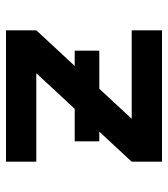

<svg xmlns="http://www.w3.org/2000/svg" viewBox="20 -580 560 640"><g transform="rotate(90 300.0 -260.0)"><path d="M81 0V-101L376 -419H81V-520H519V-419L224 -101H519V0ZM451 -229H149V-311H451Z"/></g></svg>

Font: Zed Sans Extended
Style: Bold
Weight: 700
Width: 7
Designer: Belleve Invis
Foundry: Belleve Invis
Version: Version 1.0.0; ttfautohint (v1.8.4)